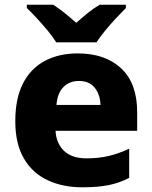

<svg xmlns="http://www.w3.org/2000/svg" viewBox="-20 -786 647 816"><path d="M310 -559Q427 -559 495 -495.5Q563 -432 563 -309V-230H216Q219 -177 252 -145Q285 -113 348 -113Q399 -113 441.5 -123Q484 -133 529 -154V-30Q489 -9 443 0.5Q397 10 329 10Q247 10 182.5 -20Q118 -50 81.5 -112.5Q45 -175 45 -271Q45 -368 78 -432Q111 -496 171 -527.5Q231 -559 310 -559ZM315 -442Q276 -442 250 -416.5Q224 -391 220 -340H407Q406 -383 383 -412.5Q360 -442 315 -442ZM219 -606Q205 -629 182.5 -656Q160 -683 136.5 -708.5Q113 -734 94 -752V-766H206Q232 -749 255 -730.5Q278 -712 304 -689Q330 -712 354 -731.5Q378 -751 404 -766H515V-752Q498 -735 474 -709.5Q450 -684 427.5 -656.5Q405 -629 390 -606Z"/></svg>

Font: Noto Sans Lao Looped ExtraBold
Style: Regular
Weight: 800
Designer: Mark Frömberg, Ben Mitchell
Foundry: The Fontpad Ltd
Version: Version 1.002; ttfautohint (v1.8.4.7-5d5b)